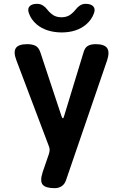

<svg xmlns="http://www.w3.org/2000/svg" viewBox="-20 -970 640 1000"><path d="M264 10Q218 10 202.5 -8Q187 -26 202 -73L234 -166Q238 -178 238.5 -188.5Q239 -199 234 -210L65 -657Q49 -699 62.5 -719.5Q76 -740 122 -740Q147 -740 164 -732Q181 -724 190 -698L300 -366Q304 -354 307.5 -354Q311 -354 314 -366L415 -697Q422 -722 437.5 -731Q453 -740 478 -740Q524 -740 538 -719.5Q552 -699 538 -656L324 -32Q317 -11 301.5 -0.5Q286 10 264 10ZM131 -900Q122 -923 133.5 -936.5Q145 -950 173 -950Q183 -950 190.5 -947.5Q198 -945 204 -941Q217 -933 226 -920.5Q235 -908 249 -897Q269 -880 300 -880Q331 -880 351 -897Q364 -907 373 -919Q382 -931 393 -939Q400 -944 407.5 -947Q415 -950 426 -950Q454 -950 466 -936.5Q478 -923 469 -900Q457 -867 429 -843Q380 -801 300 -801Q220 -802 171 -843Q142 -868 131 -900Z"/></svg>

Font: Maple Mono Normal NL
Style: Bold
Weight: 700
Monospace: yes
Designer: subframe7536
Version: Version 7.000